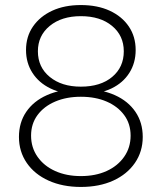

<svg xmlns="http://www.w3.org/2000/svg" viewBox="-20 -730 640 760"><path d="M300 10Q228 10 172.5 -15Q117 -40 86 -85Q55 -130 55 -188Q55 -245 84 -287.5Q113 -330 166 -353.5Q219 -377 286 -377V-358Q225 -358 179.5 -380Q134 -402 108.5 -441.5Q83 -481 83 -532Q83 -585 110.5 -625Q138 -665 186.5 -687.5Q235 -710 300 -710Q366 -710 414.5 -687.5Q463 -665 490 -625Q517 -585 517 -532Q517 -481 492 -441.5Q467 -402 421.5 -380Q376 -358 314 -358V-377Q382 -377 434.5 -353.5Q487 -330 516 -287.5Q545 -245 545 -188Q545 -130 514 -85Q483 -40 428 -15Q373 10 300 10ZM300 -33Q358 -33 402 -53Q446 -73 471.5 -109.5Q497 -146 497 -193Q497 -240 471.5 -274.5Q446 -309 402 -328Q358 -347 300 -347Q243 -347 198.5 -328Q154 -309 128.5 -274.5Q103 -240 103 -193Q103 -146 128.5 -109.5Q154 -73 198.5 -53Q243 -33 300 -33ZM300 -387Q378 -387 424 -425.5Q470 -464 470 -527Q470 -589 423.5 -627.5Q377 -666 300 -666Q224 -666 177 -627.5Q130 -589 130 -527Q130 -464 177 -425.5Q224 -387 300 -387Z"/></svg>

Font: SUSE ExtraLight
Style: Regular
Weight: 250
Designer: Rene Bieder
Foundry: SUSE
Version: Version 1.000